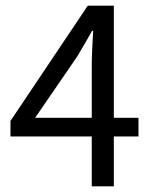

<svg xmlns="http://www.w3.org/2000/svg" viewBox="-20 -658 537 678"><path d="M469 -242H382V-638H290L17 -231V-176H304V0H382V-176H469ZM104 -242 253 -459C271 -491 289 -519 305 -549H309C307 -516 304 -461 304 -427V-242Z"/></svg>

Font: Cambridge Sans
Style: Regular
Weight: 400
Version: Version 2.020;PS 002.020;hotconv 1.0.88;makeotf.lib2.5.64775